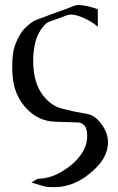

<svg xmlns="http://www.w3.org/2000/svg" viewBox="-20 -484 481 782"><path d="M203.1 11.7Q135.7 9.3 86.9 -43Q39.1 -94.2 31.7 -170.4Q29.8 -190.9 29.8 -210Q29.8 -244.1 33.2 -266.6Q38.6 -306.6 64 -347.2Q76.2 -367.7 106 -390.6Q116.7 -398.9 129.9 -403.8Q129.9 -403.8 206.1 -432.1Q257.3 -449.7 282.2 -460.4Q290 -463.9 300.3 -463.9Q331.1 -462.4 373.5 -448.2Q376.5 -447.3 378.4 -446.8V-375Q358.9 -392.6 327.1 -408Q295.4 -423.3 270.5 -424.8Q260.3 -424.8 250 -420.9Q232.4 -414.6 215.6 -408.2Q198.7 -401.9 181.6 -396Q169.4 -391.1 162.6 -383.3Q133.3 -352.1 123 -307.6Q115.2 -273.9 115.2 -240.7Q115.2 -220.2 116.2 -209Q121.6 -141.1 153.3 -98.1Q185.5 -53.7 234.4 -41Q276.9 -29.8 334.5 -20Q366.7 -14.6 392.8 20.8Q418.9 56.2 419.9 92.8V93.8Q419.9 148.9 375.5 195.3Q346.7 224.6 315.4 244.6Q281.7 266.1 238.8 274.9Q222.2 278.3 198.2 278.3Q189 278.3 178.2 277.8Q165 276.9 152.3 272.9L107.9 259.3L133.3 244.1H141.6Q184.1 241.2 221.7 220.7Q259.3 200.2 286.6 173.3Q328.1 130.4 333.5 89.8Q335 78.1 335 67.9Q335 16.1 295.4 14.6Q247.6 13.2 203.1 11.7Z"/></svg>

Font: Caudex
Style: Regular
Weight: 400
Version: Version 1.04